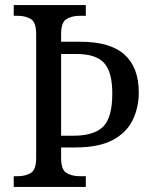

<svg xmlns="http://www.w3.org/2000/svg" viewBox="-20 -734 601 754"><path d="M34 0V-42H50Q79 -42 100.5 -54.5Q122 -67 122 -113V-601Q122 -647 100.5 -659.5Q79 -672 50 -672H34V-714H317V-672H294Q263 -672 241.5 -659.5Q220 -647 220 -600V-570H296Q413 -570 469 -519.5Q525 -469 525 -371Q525 -312 501 -262.5Q477 -213 422.5 -184Q368 -155 276 -155H220V-114Q220 -67 241.5 -54.5Q263 -42 294 -42H317V0ZM268 -201Q349 -201 385 -236.5Q421 -272 421 -367Q421 -451 389 -486.5Q357 -522 280 -522H220V-201Z"/></svg>

Font: Noto Serif SemiCondensed
Style: Regular
Weight: 400
Width: 4
Designer: Monotype Design Team
Foundry: Monotype Imaging Inc.
Version: Version 2.013